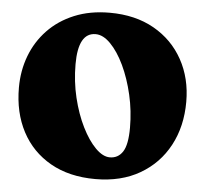

<svg xmlns="http://www.w3.org/2000/svg" viewBox="-52 -775 909 851"><g transform="rotate(5 402.0 -350.0)"><path d="M402.5 -720Q516.5 -720 600 -672.8Q683.5 -625.5 729 -543Q774.5 -460.5 774.5 -356Q774.5 -246.5 729.2 -161.8Q684 -77 600.5 -28.5Q517 20 402.5 20Q286 20 202.5 -27.5Q119 -75 74.5 -159.2Q30 -243.5 30 -355Q30 -430 55 -496Q80 -562 128 -612.2Q176 -662.5 245.2 -691.2Q314.5 -720 402.5 -720ZM536 -220Q536 -295 519.5 -366.2Q503 -437.5 475.8 -494.8Q448.5 -552 415.2 -586Q382 -620 348.5 -620Q271 -620 271 -480Q271 -403 288.2 -331.5Q305.5 -260 333.5 -203.8Q361.5 -147.5 394.2 -114.5Q427 -81.5 458 -81.5Q495 -81.5 515.5 -113Q536 -144.5 536 -220Z"/></g></svg>

Font: Fraunces 9pt SuperSoft Black
Style: Regular
Weight: 900
Version: Version 1.000;[b76b70a41]